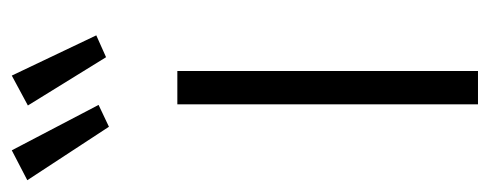

<svg xmlns="http://www.w3.org/2000/svg" viewBox="-306 -572 851 334"><g transform="rotate(-90 120.0 -405.5)"><path d="M25 -811 -27 -784 66 -642 104 -660ZM155 -811 103 -783 187 -647 225 -664ZM163 -523H105V0H163Z"/></g></svg>

Font: FiraGO Light
Style: Regular
Weight: 300
Designer: bBox Type
Foundry: bBox Type GmbH
Version: Version 1.001;PS 001.001;hotconv 1.0.88;makeotf.lib2.5.64775